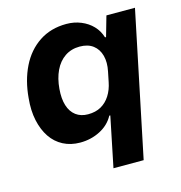

<svg xmlns="http://www.w3.org/2000/svg" viewBox="-106 -641 849 903"><g transform="rotate(-15 318.5 -189.5)"><path d="M336 167 386 -77H381Q359 -36 314.5 -13Q270 10 217 10Q171 10 134.5 -9Q98 -28 74.5 -63Q51 -98 40.5 -146.5Q30 -195 36 -255Q43 -339 75.5 -405Q108 -471 164.5 -508.5Q221 -546 297 -546Q335 -546 368 -532.5Q401 -519 424 -495Q447 -471 457 -438H462L490 -536H629L483 167ZM287 -109Q324 -109 350.5 -124Q377 -139 394.5 -166.5Q412 -194 419 -230L429 -279Q438 -322 429 -355.5Q420 -389 395 -408Q370 -427 330 -427Q289 -427 258 -406Q227 -385 209 -347Q191 -309 187 -259Q183 -212 193.5 -178.5Q204 -145 228 -127Q252 -109 287 -109Z"/></g></svg>

Font: Mona Sans ExtraLight
Style: Bold Italic
Weight: 700
Italic angle: -11.6951°
Version: Version 2.000